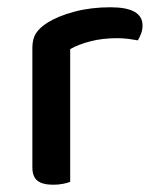

<svg xmlns="http://www.w3.org/2000/svg" viewBox="-20 -502 430 528"><path d="M173 -2Q166 1 153.5 3.5Q141 6 126 6Q97 6 83 -5Q69 -16 69 -42V-370Q69 -395 79 -410.5Q89 -426 111 -440Q140 -458 185 -470Q230 -482 284 -482Q372 -482 372 -432Q372 -420 368 -409.5Q364 -399 359 -391Q349 -393 334 -395Q319 -397 302 -397Q262 -397 229 -388.5Q196 -380 173 -367Z"/></svg>

Font: Baloo Da 2 Medium
Style: Regular
Weight: 500
Designer: Noopur Datye, Sulekha Rajkumar and Ek Type
Foundry: Ek Type
Version: Version 1.640;hotconv 1.0.111;makeotfexe 2.5.65597; ttfautoh